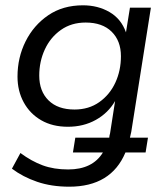

<svg xmlns="http://www.w3.org/2000/svg" viewBox="-20 -515 626 724"><path d="M241 189Q174 189 120 170.5Q66 152 25 121L57 62Q99 93 141 108.5Q183 124 237 124Q329 124 368 60H255L264 4H392Q392 0 393 -4Q394 -8 395 -12L414 -134Q388 -89 341.5 -63Q295 -37 236 -37Q178 -37 135.5 -61.5Q93 -86 69.5 -129Q46 -172 46 -226Q46 -298 76.5 -359Q107 -420 162 -457.5Q217 -495 293 -495Q349 -495 393 -469.5Q437 -444 455 -393L470 -486H549L475 -18Q473 -8 470 4H538L529 60H453Q399 189 241 189ZM261 -102Q315 -102 354.5 -130Q394 -158 415 -203.5Q436 -249 436 -303Q436 -361 401 -395.5Q366 -430 303 -430Q249 -430 209.5 -402Q170 -374 149 -328.5Q128 -283 128 -230Q128 -171 163 -136.5Q198 -102 261 -102Z"/></svg>

Font: Nunito Sans
Style: Italic
Weight: 400
Italic angle: -9°
Designer: Vernon Adams
Foundry: Vernon Adams
Version: Version 3.006; ttfautohint (v1.8.3)